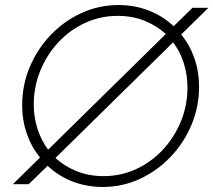

<svg xmlns="http://www.w3.org/2000/svg" viewBox="-20 -731 847 762"><path d="M388 11Q323 11 267 -11Q211 -33 169 -73L94 0H31L139 -106Q105 -147 86.5 -200Q68 -253 68 -314Q68 -394 98.5 -466Q129 -538 182 -593Q235 -648 304 -679.5Q373 -711 450 -711Q515 -711 571 -689Q627 -667 669 -627L744 -700H807L699 -594Q733 -553 751.5 -500Q770 -447 770 -386Q770 -307 740 -235.5Q710 -164 657 -108.5Q604 -53 535 -21Q466 11 388 11ZM171 -137 638 -596Q602 -629 554 -648.5Q506 -668 447 -668Q378 -668 317.5 -640Q257 -612 211.5 -563Q166 -514 140 -450.5Q114 -387 114 -316Q114 -266 128.5 -220.5Q143 -175 171 -137ZM391 -32Q460 -32 520.5 -60Q581 -88 626.5 -137Q672 -186 698 -249.5Q724 -313 724 -384Q724 -434 709.5 -480Q695 -526 667 -563L200 -104Q236 -71 284.5 -51.5Q333 -32 391 -32Z"/></svg>

Font: Red Hat Display
Style: Italic
Weight: 300
Italic angle: -12°
Designer: Pentagram, MCKL
Foundry: Pentagram, MCKL
Version: Version 1.023